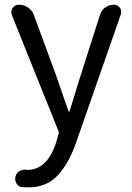

<svg xmlns="http://www.w3.org/2000/svg" viewBox="-20 -560 561 816"><path d="M100.6 236.3Q85.9 236.3 73.2 235.4Q57.6 233.4 49.8 219.2Q42 205.1 45.9 189.5Q49.8 174.8 62.5 167.5Q75.2 160.2 91.8 161.1Q93.8 162.1 95.7 162.1Q180.7 162.1 218.8 44.9L228.5 10.7Q231.4 3.9 228.5 -2.9L30.3 -496.1Q28.3 -502.9 28.3 -508.8Q28.3 -517.6 34.2 -526.4Q43 -540 60.5 -540Q82 -540 99.6 -527.8Q117.2 -515.6 124 -496.1L218.8 -238.3Q256.8 -127 270.5 -88.9Q271.5 -85.9 273.9 -85.9Q276.4 -85.9 276.4 -88.9Q282.2 -106.4 297.9 -159.2Q313.5 -211.9 322.3 -238.3L405.3 -498Q411.1 -516.6 427.2 -528.3Q443.4 -540 463.9 -540Q479.5 -540 489.3 -527.3Q495.1 -518.6 495.1 -508.8Q495.1 -503.9 493.2 -498L302.7 47.9Q271.5 136.7 224.1 186.5Q176.8 236.3 100.6 236.3Z"/></svg>

Font: Gen Jyuu Gothic P Regular
Style: Regular
Weight: 400
Designer: [Source Han Sans]
Ryoko NISHIZUKA  (kana & ideographs); Paul D. Hunt (Latin, Greek & Cyrillic); Wenlong ZHANG  (bopomofo
Version: Version 1.002.20150607